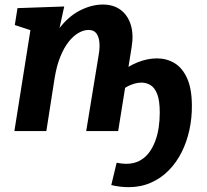

<svg xmlns="http://www.w3.org/2000/svg" viewBox="-20 -566 894 829"><path d="M535.3 242.1Q518.5 242.1 499.4 240Q480.3 237.8 460.5 233.1L483.6 136.7Q495.2 139 505.5 140.1Q515.8 141.3 524.4 141.3Q557.1 141.3 581.2 128.8Q605.3 116.4 622.2 94.6Q639 72.7 649.8 44.4Q660.5 16.1 665.2 -15.6Q669.8 -47.4 669.8 -79.3Q669.8 -131.9 658.8 -159.8Q647.7 -187.8 629.8 -198.5Q611.9 -209.3 590.5 -209.3Q574.5 -209.3 558.7 -204.4Q543 -199.6 529.9 -192.6Q516.9 -185.7 508.7 -177.2L498.4 -251.1Q531.6 -279.8 573.9 -296.8Q616.1 -313.9 657.6 -313.9Q698.7 -313.9 732.4 -294.2Q766.1 -274.5 786.9 -230.2Q807.8 -186 808.5 -112Q809.1 -57.4 797.9 -5.5Q786.6 46.5 764.2 91.3Q741.7 136.1 708.2 170Q674.7 204 631.2 223Q587.7 242.1 535.3 242.1ZM352.2 0 406.2 -329.6Q411.7 -361.5 408.9 -385.5Q406.1 -409.4 395.2 -423.1Q384.3 -436.7 362.1 -436.7Q341.4 -436.7 318.9 -423.8Q296.5 -411 276.2 -385.3Q255.9 -359.6 240 -320.1Q224.1 -280.5 215.6 -227.2L180.1 0H42.1L122.1 -503.4L171.1 -416.3L43.9 -457.9L55.5 -530.9L257.3 -538L220.3 -368.2L169.6 -292.1Q190.7 -381.9 231.8 -437.9Q273 -493.9 323.9 -520.1Q374.9 -546.4 424.2 -546.4Q469.7 -546.4 500.7 -523.5Q531.6 -500.5 544.6 -459.1Q557.6 -417.6 548.2 -361.4L490.2 0Z"/></svg>

Font: Bitter Thin
Style: Italic
Weight: 100
Italic angle: -9°
Designer: Sol Matas, and Bitter project Authors
Foundry: Sol Matas
Version: Version 2.002